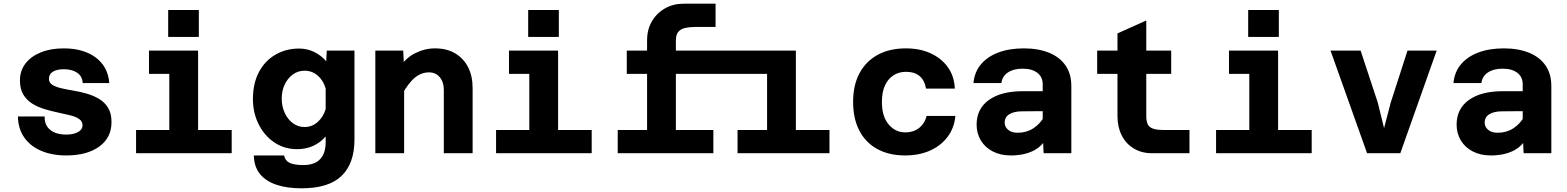

<svg xmlns="http://www.w3.org/2000/svg" viewBox="-20 -830 8490 1040"><path d="M339 12Q261 12 202 -13.5Q143 -39 110.5 -86.5Q78 -134 77 -199H222Q220 -153 251.5 -127Q283 -101 338 -101Q378 -101 402.5 -114.5Q427 -128 427 -152Q427 -173 408.5 -185.5Q390 -198 360 -205.5Q330 -213 294 -220.5Q258 -228 221.5 -239Q185 -250 155 -268.5Q125 -287 106.5 -317.5Q88 -348 88 -394Q88 -447 118 -486Q148 -525 201.5 -546.5Q255 -568 325 -568Q432 -568 498.5 -518.5Q565 -469 572 -380H428Q426 -417 398 -436Q370 -455 326 -455Q289 -455 267 -442Q245 -429 245 -403Q245 -382 263.5 -370.5Q282 -359 312 -352Q342 -345 378.5 -339Q415 -333 451 -322.5Q487 -312 517 -294Q547 -276 565.5 -246Q584 -216 584 -169Q584 -84 517.5 -36Q451 12 339 12Z M897 0V-556H1053V0ZM717 0V-126H1235V0ZM787 -430V-556H975V-430ZM891 -630V-776H1057V-630Z M1747 -498 1750 -556H1900V-74Q1900 55 1830.5 122.5Q1761 190 1613 190Q1534 190 1476.5 170.5Q1419 151 1387.5 111.5Q1356 72 1355 12H1519Q1524 40 1548.5 52Q1573 64 1623 64Q1685 64 1714.5 31.5Q1744 -1 1744 -58V-91Q1716 -58 1676.5 -40Q1637 -22 1590 -22Q1520 -22 1466 -58.5Q1412 -95 1381 -157Q1350 -219 1350 -293Q1350 -379 1383 -440.5Q1416 -502 1473 -534.5Q1530 -567 1600 -567Q1645 -567 1683 -548Q1721 -529 1747 -498ZM1630 -142Q1670 -142 1700.5 -169Q1731 -196 1744 -239V-351Q1731 -395 1700.5 -421Q1670 -447 1630 -447Q1594 -447 1566 -426.5Q1538 -406 1522 -372Q1506 -338 1506 -296Q1506 -254 1522 -219Q1538 -184 1566 -163Q1594 -142 1630 -142Z M2384 0V-343Q2384 -386 2362 -412Q2340 -438 2304 -438Q2263 -438 2228.5 -410.5Q2194 -383 2156 -316L2134 -448Q2172 -513 2226 -540.5Q2280 -568 2336 -568Q2400 -568 2445.5 -541Q2491 -514 2515.5 -466Q2540 -418 2540 -353V0ZM2013 0V-556H2164L2169 -457V0Z M2847 0V-556H3003V0ZM2667 0V-126H3185V0ZM2737 -430V-556H2925V-430ZM2841 -630V-776H3007V-630Z M3734 -430V-556H4068V-430ZM4135 0V-556H4291V0ZM3975 0V-126H4473V0ZM4025 -430V-556H4213V-430ZM3485 0V-611Q3485 -669.6 3511 -714.3Q3537 -759 3582 -784.5Q3627 -810 3683 -810H3856V-684H3745Q3717 -684 3693 -679Q3669 -674 3655 -658.5Q3641 -643 3641 -611V0ZM3375 -430V-556H3776V-430ZM3326 0V-126H3844V0Z M4883 12Q4795 12 4731.5 -23Q4668 -58 4634.5 -123Q4601 -188 4601 -278Q4601 -370 4636.5 -435Q4672 -500 4736 -534Q4800 -568 4887 -568Q4963 -568 5021.5 -541Q5080 -514 5114.5 -465.5Q5149 -417 5152 -350H4996Q4988 -396 4960.5 -418.5Q4933 -441 4887 -441Q4849 -441 4819.5 -422Q4790 -403 4773.5 -367Q4757 -331 4757 -278Q4757 -199 4793.5 -156Q4830 -113 4883 -113Q4914 -113 4937.5 -124Q4961 -135 4977 -155.5Q4993 -176 4999 -202H5155Q5149 -137 5113 -89Q5077 -41 5018 -14.5Q4959 12 4883 12Z M5633 0 5628 -100V-374Q5628 -413 5599 -435.5Q5570 -458 5519 -458Q5470 -458 5439.5 -437.5Q5409 -417 5404 -380H5253Q5258 -439 5293 -481Q5328 -523 5387.5 -545.5Q5447 -568 5526 -568Q5604 -568 5662 -544.5Q5720 -521 5751.5 -475.5Q5783 -430 5783 -364V0ZM5455 12Q5400 12 5358 -9.5Q5316 -31 5293 -69Q5270 -107 5270 -155Q5270 -241 5336.5 -288.5Q5403 -336 5520 -336H5643V-228L5516 -227Q5473 -227 5447.5 -211.5Q5422 -196 5422 -165Q5422 -143 5440.5 -127Q5459 -111 5493 -111Q5540 -111 5576.5 -134.5Q5613 -158 5637 -199L5654 -94Q5629 -39 5577.5 -13.5Q5526 12 5455 12Z M6220 0Q6164 0 6121.5 -25.5Q6079 -51 6056 -96.5Q6033 -142 6033 -200V-649L6189 -719V-200Q6189 -174 6196.5 -157.5Q6204 -141 6224.5 -133.5Q6245 -126 6282 -126H6423V0ZM5923 -430V-556H6324V-430Z M6747 0V-556H6903V0ZM6567 0V-126H7085V0ZM6637 -430V-556H6825V-430ZM6741 -630V-776H6907V-630Z M7385 0 7187 -556H7350L7443 -274L7477 -136L7513 -274L7604 -556H7762L7565 0Z M8233 0 8228 -100V-374Q8228 -413 8199 -435.5Q8170 -458 8119 -458Q8070 -458 8039.5 -437.5Q8009 -417 8004 -380H7853Q7858 -439 7893 -481Q7928 -523 7987.5 -545.5Q8047 -568 8126 -568Q8204 -568 8262 -544.5Q8320 -521 8351.5 -475.5Q8383 -430 8383 -364V0ZM8055 12Q8000 12 7958 -9.5Q7916 -31 7893 -69Q7870 -107 7870 -155Q7870 -241 7936.5 -288.5Q8003 -336 8120 -336H8243V-228L8116 -227Q8073 -227 8047.5 -211.5Q8022 -196 8022 -165Q8022 -143 8040.5 -127Q8059 -111 8093 -111Q8140 -111 8176.5 -134.5Q8213 -158 8237 -199L8254 -94Q8229 -39 8177.5 -13.5Q8126 12 8055 12Z"/></svg>

Font: Azeret Mono Thin
Style: Regular
Weight: 100
Designer: Martin Vácha
Foundry: Displaay
Version: Version 1.002